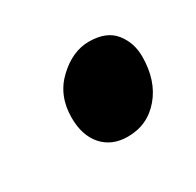

<svg xmlns="http://www.w3.org/2000/svg" viewBox="-49 -489 234 229"><g transform="rotate(-30 68.5 -375.0)"><path d="M27.5 -368Q27.5 -398.5 47.8 -417.5Q68 -436.5 90.5 -436.5Q114.5 -436.5 125.8 -422.5Q137 -408.5 137 -389.5Q137 -356.5 119.5 -335.8Q102 -315 74.5 -315Q53 -315 40.2 -329.2Q27.5 -343.5 27.5 -368Z"/></g></svg>

Font: Merriweather 20pt Light
Style: Italic
Weight: 300
Italic angle: -7.8°
Version: Version 2.101